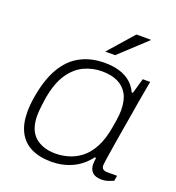

<svg xmlns="http://www.w3.org/2000/svg" viewBox="-133 -830 870 949"><g transform="rotate(20 302.0 -355.5)"><path d="M242 12Q179 12 135.5 -9.5Q92 -31 69.5 -74Q47 -117 47 -180Q47 -199 49 -220Q51 -241 55 -264Q71 -357 106.5 -418Q142 -479 197.5 -508.5Q253 -538 325 -538Q368 -538 401.5 -528Q435 -518 459.5 -498Q484 -478 499 -446H505L528 -526H567L547 -415Q543 -389 536 -348Q529 -307 521 -260Q513 -213 506 -170Q499 -127 494.5 -96.5Q490 -66 490 -59Q490 -47 497.5 -40.5Q505 -34 520 -34H572L567 -6Q556 -1 540 4.5Q524 10 506 10Q473 10 457 -5.5Q441 -21 441 -49Q441 -56 442 -64Q443 -72 444 -80L438 -83Q401 -34 350.5 -11Q300 12 242 12ZM247 -33Q281 -33 315.5 -43Q350 -53 381 -77Q412 -101 435 -144Q458 -187 469 -253Q473 -276 475.5 -292.5Q478 -309 479 -321.5Q480 -334 480 -345Q480 -397 461.5 -429.5Q443 -462 409 -478Q375 -494 327 -494Q277 -494 233 -473.5Q189 -453 156.5 -406Q124 -359 109 -276Q105 -250 103 -232.5Q101 -215 100 -203Q99 -191 99 -180Q99 -104 139.5 -68.5Q180 -33 247 -33ZM307 -591 423 -723H498V-720L359 -591Z"/></g></svg>

Font: Archivo SemiExpanded Thin
Style: Italic
Weight: 250
Width: 6
Italic angle: -10°
Designer: Hector Gatti
Foundry: Omnibus-Type
Version: Version 2.001